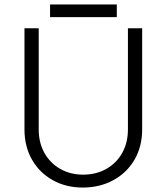

<svg xmlns="http://www.w3.org/2000/svg" viewBox="-20 -827 749 863"><path d="M90 -245V-700H154V-245Q154 -186 179.5 -140Q205 -94 250.5 -68Q296 -42 354 -42Q412 -42 458 -68Q504 -94 529.5 -140Q555 -186 555 -245V-700H619V-245Q619 -169 585 -110Q551 -51 490 -17.5Q429 16 352 16Q276 16 216.5 -17.5Q157 -51 123.5 -110Q90 -169 90 -245ZM205 -807H505V-750H205Z"/></svg>

Font: Oak Sans Light
Style: Regular
Weight: 400
Designer: Erik Kennedy, Walven
Foundry: Erik Kennedy, Walven
Version: Version 1.100;Glyphs 3.1.2 (3151)